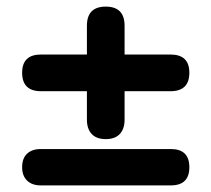

<svg xmlns="http://www.w3.org/2000/svg" viewBox="-20 -561 640 581"><path d="M300 -140Q272 -140 257.5 -155.5Q243 -171 243 -199V-285H104Q47 -285 47 -341Q47 -396 104 -396H243V-483Q243 -541 300 -541Q357 -541 357 -483V-396H496Q553 -396 553 -341Q553 -285 496 -285H357V-199Q357 -171 342.5 -155.5Q328 -140 300 -140ZM103 0Q77 0 62 -14.5Q47 -29 47 -55Q47 -82 62 -96Q77 -110 103 -110H497Q553 -110 553 -55Q553 0 497 0Z"/></svg>

Font: Chiron GoRound TC EB
Style: Regular
Weight: 700
Designer: Ryoko NISHIZUKA 西塚涼子 (kana, bopomofo & ideographs); Paul D. Hunt (Latin, Greek & Cyrillic); Sandoll Communications 산돌커뮤니
Foundry: Adobe
Version: Version 1.000;hotconv 1.1.1;makeotfexe 2.6.0